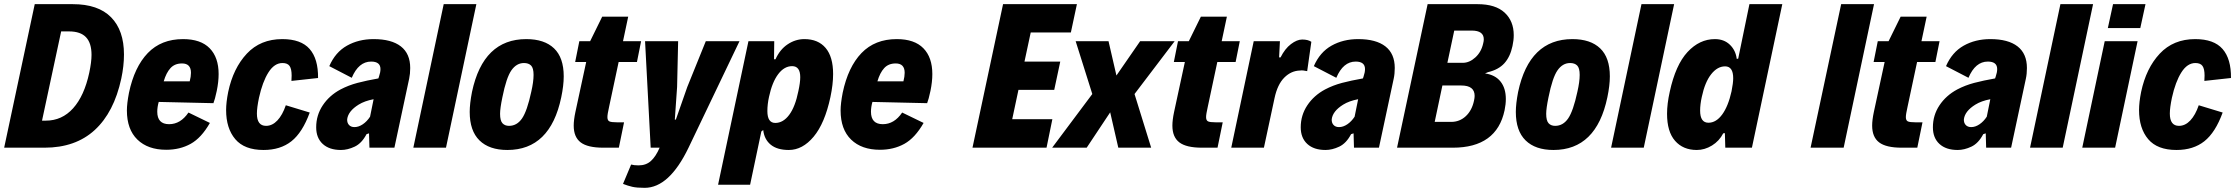

<svg xmlns="http://www.w3.org/2000/svg" viewBox="-31 -710 10745 923"><path d="M136 -690H319Q441 -690 503 -627Q565 -564 565 -448Q565 -393 552 -332Q517 -170 424.5 -85Q332 0 183 0H-11ZM189 -130Q267 -130 320.5 -189.5Q374 -249 398 -360Q409 -412 409 -446Q409 -503 382.5 -531Q356 -559 301 -559H263L171 -130Z M1020 -354Q1020 -317 1011 -273Q1002 -231 995 -214L732 -220Q725 -195 725 -173Q725 -113 782 -113Q837 -113 875 -169L978 -119Q937 -47 885.5 -18.5Q834 10 768 10Q680 10 629.5 -39Q579 -88 579 -179Q579 -212 589 -264Q615 -388 679.5 -455Q744 -522 849 -522Q934 -522 977 -478Q1020 -434 1020 -354ZM756 -319H881Q887 -342 887 -360Q887 -405 844 -405Q809 -405 788.5 -382.5Q768 -360 756 -319Z M1056 -181Q1056 -218 1066 -268Q1090 -382 1155.5 -452Q1221 -522 1326 -522Q1416 -522 1457.5 -474.5Q1499 -427 1498 -335L1370 -321Q1371 -331 1371 -347Q1371 -379 1361 -393Q1351 -407 1327 -407Q1288 -407 1259.5 -362Q1231 -317 1214 -240Q1204 -192 1204 -164Q1204 -105 1248 -105Q1278 -105 1302.5 -131Q1327 -157 1343 -204L1458 -169Q1423 -73 1370 -31Q1317 11 1236 11Q1144 11 1100 -41Q1056 -93 1056 -181Z M1941 -383Q1941 -355 1936 -332L1865 0H1745L1743 -69L1731 -65Q1708 -21 1674 -5Q1640 11 1608 11Q1552 11 1520.5 -18Q1489 -47 1489 -98Q1489 -156 1520.5 -203.5Q1552 -251 1606 -280Q1644 -300 1687.5 -311.5Q1731 -323 1788 -333L1791 -342Q1798 -362 1798 -378Q1798 -414 1753 -414Q1693 -414 1660 -336L1552 -392Q1581 -459 1637 -490.5Q1693 -522 1765 -522Q1851 -522 1896 -487Q1941 -452 1941 -383ZM1748 -149 1765 -233Q1722 -225 1693 -207Q1643 -176 1638 -137Q1637 -120 1646.5 -109.5Q1656 -99 1673 -99Q1693 -99 1713 -112.5Q1733 -126 1748 -149Z M2102 -690H2259L2113 0H1956Z M2227 -172Q2227 -211 2238 -268Q2292 -522 2499 -522Q2586 -522 2632.5 -477.5Q2679 -433 2679 -343Q2679 -299 2667 -242Q2614 11 2408 11Q2321 11 2274 -35Q2227 -81 2227 -172ZM2523 -269Q2534 -317 2534 -350Q2534 -383 2522 -395Q2510 -407 2488 -407Q2452 -407 2427.5 -372Q2403 -337 2384 -242Q2373 -189 2373 -163Q2373 -130 2384.5 -117.5Q2396 -105 2416 -105Q2454 -105 2478.5 -140.5Q2503 -176 2523 -269Z M2727 -106Q2727 -133 2735 -171L2787 -412H2734L2754 -512H2806L2864 -630H2989L2964 -512H3051L3031 -412H2943L2897 -196Q2889 -161 2889 -147Q2889 -131 2898.5 -126.5Q2908 -122 2935 -122H2969L2944 0H2869Q2794 0 2760.5 -25.5Q2727 -51 2727 -106Z M3524 -512 3279 0Q3186 193 3068 193Q3030 193 3008.5 188Q2987 183 2964 174L3003 81Q3017 85 3039 85Q3075 85 3098.5 63.5Q3122 42 3140 0H3097L3070 -512H3229L3224 -292L3213 -135H3218L3273 -292L3362 -512Z M3567 -512H3691L3690 -425H3697Q3718 -472 3755.5 -497Q3793 -522 3836 -522Q3902 -522 3938 -479.5Q3974 -437 3974 -354Q3974 -304 3961 -243Q3934 -117 3880.5 -53Q3827 11 3761 11Q3705 11 3674 -14.5Q3643 -40 3638 -85L3629 -78L3575 178H3421ZM3807 -272Q3816 -313 3816 -339Q3816 -392 3777 -392Q3739 -392 3710 -353.5Q3681 -315 3666 -245Q3658 -209 3658 -176Q3658 -119 3696 -119Q3734 -119 3763 -158Q3792 -197 3807 -272Z M4451 -354Q4451 -317 4442 -273Q4433 -231 4426 -214L4163 -220Q4156 -195 4156 -173Q4156 -113 4213 -113Q4268 -113 4306 -169L4409 -119Q4368 -47 4316.5 -18.5Q4265 10 4199 10Q4111 10 4060.5 -39Q4010 -88 4010 -179Q4010 -212 4020 -264Q4046 -388 4110.5 -455Q4175 -522 4280 -522Q4365 -522 4408 -478Q4451 -434 4451 -354ZM4187 -319H4312Q4318 -342 4318 -360Q4318 -405 4275 -405Q4240 -405 4219.5 -382.5Q4199 -360 4187 -319Z M4791 -690H5146L5117 -554H4924L4894 -414H5066L5037 -278H4865L4835 -137H5028L5000 0H4644Z M5220 -258 5140 -512H5298L5336 -347L5450 -512H5616L5423 -258L5503 0H5345L5306 -170L5193 0H5027Z M5605 -106Q5605 -133 5613 -171L5665 -412H5612L5632 -512H5684L5742 -630H5867L5842 -512H5929L5909 -412H5821L5775 -196Q5767 -161 5767 -147Q5767 -131 5776.5 -126.5Q5786 -122 5813 -122H5847L5822 0H5747Q5672 0 5638.5 -25.5Q5605 -51 5605 -106Z M5996 -512H6122L6118 -434H6125Q6146 -476 6175 -498Q6204 -520 6229 -520Q6257 -520 6273 -509L6253 -368Q6231 -373 6219 -371Q6176 -370 6143 -337Q6110 -304 6096 -238L6045 0H5888Z M6674 -383Q6674 -355 6669 -332L6598 0H6478L6476 -69L6464 -65Q6441 -21 6407 -5Q6373 11 6341 11Q6285 11 6253.5 -18Q6222 -47 6222 -98Q6222 -156 6253.5 -203.5Q6285 -251 6339 -280Q6377 -300 6420.5 -311.5Q6464 -323 6521 -333L6524 -342Q6531 -362 6531 -378Q6531 -414 6486 -414Q6426 -414 6393 -336L6285 -392Q6314 -459 6370 -490.5Q6426 -522 6498 -522Q6584 -522 6629 -487Q6674 -452 6674 -383ZM6481 -149 6498 -233Q6455 -225 6426 -207Q6376 -176 6371 -137Q6370 -120 6379.5 -109.5Q6389 -99 6406 -99Q6426 -99 6446 -112.5Q6466 -126 6481 -149Z M6832 -690H7072Q7158 -690 7202 -649.5Q7246 -609 7246 -541Q7246 -516 7240 -489Q7229 -437 7201 -406Q7173 -375 7122 -363L7108 -357Q7157 -350 7182.5 -318Q7208 -286 7208 -234Q7208 -209 7202 -180Q7164 0 6953 0H6685ZM7001 -408Q7033 -408 7061.5 -434Q7090 -460 7099 -501Q7102 -512 7102 -521Q7102 -563 7044 -563H6960L6927 -408ZM6945 -124Q6986 -124 7015.5 -151.5Q7045 -179 7055 -226Q7058 -240 7058 -249Q7058 -299 6994 -299H6903L6866 -124Z M7256 -172Q7256 -211 7267 -268Q7321 -522 7528 -522Q7615 -522 7661.5 -477.5Q7708 -433 7708 -343Q7708 -299 7696 -242Q7643 11 7437 11Q7350 11 7303 -35Q7256 -81 7256 -172ZM7552 -269Q7563 -317 7563 -350Q7563 -383 7551 -395Q7539 -407 7517 -407Q7481 -407 7456.5 -372Q7432 -337 7413 -242Q7402 -189 7402 -163Q7402 -130 7413.5 -117.5Q7425 -105 7445 -105Q7483 -105 7507.5 -140.5Q7532 -176 7552 -269Z M7860 -690H8017L7871 0H7714Z M8537 -690 8391 0H8263L8261 -70L8253 -69Q8234 -32 8199 -10.5Q8164 11 8126 11Q8060 11 8021.5 -33Q7983 -77 7983 -163Q7983 -211 7996 -269Q8024 -398 8081.5 -460Q8139 -522 8213 -522Q8257 -522 8285 -495Q8313 -468 8318 -427L8325 -428L8379 -690ZM8293 -271Q8301 -311 8301 -334Q8301 -391 8262 -391Q8225 -391 8195 -353Q8165 -315 8150 -244Q8142 -208 8142 -178Q8142 -120 8182 -120Q8219 -120 8248 -159.5Q8277 -199 8293 -271Z M8820 -690H8978L8832 0H8673Z M8969 -106Q8969 -133 8977 -171L9029 -412H8976L8996 -512H9048L9106 -630H9231L9206 -512H9293L9273 -412H9185L9139 -196Q9131 -161 9131 -147Q9131 -131 9140.5 -126.5Q9150 -122 9177 -122H9211L9186 0H9111Q9036 0 9002.5 -25.5Q8969 -51 8969 -106Z M9713 -383Q9713 -355 9708 -332L9637 0H9517L9515 -69L9503 -65Q9480 -21 9446 -5Q9412 11 9380 11Q9324 11 9292.5 -18Q9261 -47 9261 -98Q9261 -156 9292.5 -203.5Q9324 -251 9378 -280Q9416 -300 9459.5 -311.5Q9503 -323 9560 -333L9563 -342Q9570 -362 9570 -378Q9570 -414 9525 -414Q9465 -414 9432 -336L9324 -392Q9353 -459 9409 -490.5Q9465 -522 9537 -522Q9623 -522 9668 -487Q9713 -452 9713 -383ZM9520 -149 9537 -233Q9494 -225 9465 -207Q9415 -176 9410 -137Q9409 -120 9418.5 -109.5Q9428 -99 9445 -99Q9465 -99 9485 -112.5Q9505 -126 9520 -149Z M9874 -690H10031L9885 0H9728Z M10127 -690H10283L10258 -575H10102ZM10087 -512H10245L10137 0H9979Z M10252 -181Q10252 -218 10262 -268Q10286 -382 10351.5 -452Q10417 -522 10522 -522Q10612 -522 10653.5 -474.5Q10695 -427 10694 -335L10566 -321Q10567 -331 10567 -347Q10567 -379 10557 -393Q10547 -407 10523 -407Q10484 -407 10455.5 -362Q10427 -317 10410 -240Q10400 -192 10400 -164Q10400 -105 10444 -105Q10474 -105 10498.5 -131Q10523 -157 10539 -204L10654 -169Q10619 -73 10566 -31Q10513 11 10432 11Q10340 11 10296 -41Q10252 -93 10252 -181Z"/></svg>

Font: Decalotype ExtraBold Italic
Style: Regular
Weight: 800
Italic angle: -12°
Designer: Alfredo Marco Pradil
Foundry: Alfredo Marco Pradil
Version: Version 1.0